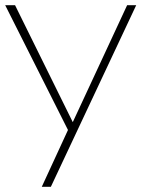

<svg xmlns="http://www.w3.org/2000/svg" viewBox="-20 -720 545 740"><path d="M505 -700H470L252 -231L270 -230L38 -700H0L242 -219L141 0H176Z"/></svg>

Font: Jost ExtraLight
Style: Regular
Weight: 250
Version: Version 3.710